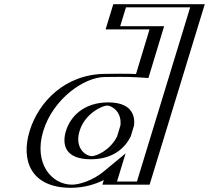

<svg xmlns="http://www.w3.org/2000/svg" viewBox="-20 -880 996 915"><path d="M334.3 -256C356 -327 424.3 -377 491.3 -377C549 -377 585.1 -338.7 578.7 -281.6L563.3 -230.9C535.6 -174.3 478 -136 417.6 -136C345.6 -136 312.9 -186 334.3 -256ZM668 0H493L510.7 -58C459.9 -16 388.4 15 318.4 15C168.4 15 100.4 -106 146.3 -256C192.1 -406 334.4 -528 484.4 -528C514.6 -528 585.2 -530.5 652.7 -526L717.6 -740H508.2L544.9 -860H930.9ZM577.9 -229.5 594.1 -283C601.4 -348 561.4 -392 495.8 -392C420.9 -392 343.5 -335.2 319.3 -256C295.5 -178.3 333 -121 413 -121C481.1 -121 546.3 -165.1 577.9 -229.5ZM657.6 -15 911.3 -845H555.3L527.8 -755H737.1L662.9 -510L647.2 -511C580.5 -515.5 510.6 -513 479.8 -513C339 -513 205 -399 161.3 -256C117.6 -113 182.1 0 323 0C388.6 0 455.7 -29.2 502.7 -68.1L537.6 -96.9L512.6 -15ZM413 -121C333 -121 295.5 -178.3 319.3 -256C343.5 -335.2 420.9 -392 495.8 -392C561.4 -392 601.4 -348 594.1 -283L577.9 -229.5C546.3 -165.1 481.1 -121 413 -121ZM657.6 -15H512.6L537.6 -96.9L502.7 -68.1C455.7 -29.2 388.6 0 323 0C182.1 0 117.6 -113 161.3 -256C205 -399 339 -513 479.8 -513C510.6 -513 580.5 -515.5 647.2 -511L662.9 -510L737.1 -755H527.8L555.3 -845H911.3ZM563.3 -230.9 578.7 -281.6C585.1 -338.7 549 -377 491.3 -377C424.3 -377 356 -327 334.3 -256C312.9 -186.1 345.7 -136 417.6 -136C479.1 -136 536.8 -176.9 563.3 -230.9ZM484.4 -528C334.4 -528 192.1 -406 146.3 -256C100.4 -106 168.4 15 318.4 15C388.4 15 459.9 -16 510.7 -58L493 0H668L930.9 -860H544.9L508.2 -740H717.6L652.7 -526C590.1 -530.2 513.3 -528 484.4 -528ZM603.2 -230.3 618.8 -282.1C625.1 -337.1 600.2 -392 495.8 -392C378.4 -392 314.9 -323.6 294.3 -256C274 -189.6 290.9 -121 413 -121C519.8 -121 576.5 -176 603.2 -230.3ZM632.6 -15H537.6L578.5 -148.9L474.3 -62.8C423.9 -21.2 360.5 0 323 0C225.6 0 139.1 -101.7 186.3 -256C233.5 -410.3 382.5 -513 479.8 -513C513.9 -513 579.8 -515.3 641.4 -511.2L687.3 -508.2L762.1 -755H552.8L580.3 -845H886.3ZM417.6 -136C388 -136 334.4 -174.7 359.3 -256C384.5 -338.6 466.9 -377 491.3 -377C510.1 -377 561.4 -349.5 554 -282.5L538.1 -230C505.4 -163.6 439.1 -136 417.6 -136ZM693 0 955.9 -860H519.9L483.2 -740H692.6L628.2 -527.4C564.7 -529.9 507.8 -528 484.4 -528C291 -528 163.7 -394.7 121.3 -256C78.9 -117.3 125.1 15 318.4 15C381.4 15 435.1 -2.3 474.7 -21.9L468 0Z"/></svg>

Font: Hussar Outliner
Style: Obl
Weight: 700
Foundry: Cannot Into Space Fonts
Version: Version 0.92